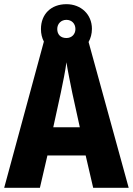

<svg xmlns="http://www.w3.org/2000/svg" viewBox="-20 -899 636 919"><path d="M426 0H596L404 -698C414 -716 420 -737 420 -761C420 -830 368 -879 298 -879C224 -879 176 -831 176 -760C176 -737 181 -717 190 -700L0 0H171L207 -155H390ZM298 -717C269 -717 254 -735 254 -760C254 -786 273 -804 298 -804C323 -804 341 -786 341 -760C341 -735 323 -717 298 -717ZM326 -454 362 -290H235L271 -455C281 -503 293 -561 298 -601C304 -561 317 -499 326 -454Z"/></svg>

Font: Noto Sans Khmer UI Condensed ExtraBold
Style: Regular
Weight: 800
Width: 3
Designer: Danh Hong and the Monotype Design Team
Foundry: Monotype Imaging Inc.
Version: Version 2.002